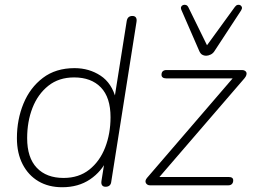

<svg xmlns="http://www.w3.org/2000/svg" viewBox="-20 -778 1062 806"><path d="M241 8Q184 8 141.5 -17Q99 -42 75 -88.5Q51 -135 51 -198Q51 -276 78.5 -343Q106 -410 160 -451Q214 -492 293 -492Q354 -492 402 -460.5Q450 -429 467 -362H460L512 -690Q514 -701 520 -706Q526 -711 536 -711Q546 -711 550.5 -704.5Q555 -698 553 -686L447 -15Q446 -5 440 0.5Q434 6 423 6Q413 6 408.5 -0.5Q404 -7 406 -19L421 -113H432Q407 -58 358 -25Q309 8 241 8ZM247 -31Q311 -31 355 -66Q399 -101 421.5 -159Q444 -217 444 -286Q444 -369 403.5 -411Q363 -453 291 -453Q227 -453 183 -418Q139 -383 116.5 -325.5Q94 -268 94 -198Q94 -116 134.5 -73.5Q175 -31 247 -31ZM610 0Q604 0 599.5 -2.5Q595 -5 592.5 -9.5Q590 -14 591 -19.5Q592 -25 597 -31L967 -461L970 -449H677Q668 -449 663 -453Q658 -457 658 -464Q658 -474 663.5 -479Q669 -484 679 -484H996Q1003 -484 1008 -481Q1013 -478 1014.5 -473.5Q1016 -469 1014 -462.5Q1012 -456 1006 -449L638 -22L635 -35H940Q959 -35 959 -21Q959 -11 953.5 -5.5Q948 0 938 0ZM845 -544Q836 -544 828.5 -548.5Q821 -553 816 -565L742 -735Q738 -744 740.5 -749.5Q743 -755 749 -757Q755 -759 761 -757Q767 -755 771 -747L849 -588L966 -749Q971 -756 977.5 -757.5Q984 -759 989 -756Q994 -753 995.5 -747.5Q997 -742 992 -734L882 -566Q875 -554 864.5 -549Q854 -544 845 -544Z"/></svg>

Font: Nunito ExtraLight
Style: Italic
Weight: 200
Italic angle: -9°
Designer: Vernon Adams
Foundry: Vernon Adams
Version: Version 3.602